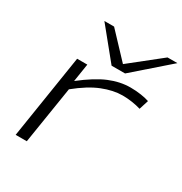

<svg xmlns="http://www.w3.org/2000/svg" viewBox="-182 -925 1007 1061"><g transform="rotate(30 322.0 -395.0)"><path d="M217 -534 199 -419Q287 -488 354.5 -516Q422 -544 488 -544Q524 -544 556 -539Q588 -534 608 -527L589 -467Q563 -475 532 -479.5Q501 -484 472 -484Q413 -484 345 -457Q277 -430 197 -365L139 0H68L152 -534ZM644 -790 422 -596H336L178 -790H240L386 -635L581 -790Z"/></g></svg>

Font: Georama ExtraExtended Light
Style: Italic
Weight: 300
Width: 8
Italic angle: -9°
Designer: Jean-Baptiste Levee
Foundry: Production Type
Version: Version 1.000